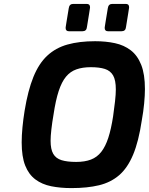

<svg xmlns="http://www.w3.org/2000/svg" viewBox="-20 -957 762 983"><path d="M346 6Q289 6 242 -3.5Q195 -13 161 -38.5Q127 -64 109 -109.5Q91 -155 91 -228Q91 -263 95 -305Q99 -347 106 -390Q123 -494 151 -563Q179 -632 222 -672Q265 -712 325.5 -729Q386 -746 467 -746Q522 -746 568.5 -736Q615 -726 649.5 -699.5Q684 -673 703 -625Q722 -577 722 -501Q722 -469 718 -427Q714 -385 706 -341Q690 -233 661.5 -165Q633 -97 590 -60Q547 -23 487 -8.5Q427 6 346 6ZM370 -128Q414 -128 445.5 -140Q477 -152 498.5 -179.5Q520 -207 534.5 -251.5Q549 -296 559 -361Q565 -402 569 -438.5Q573 -475 573 -499Q573 -547 559 -571Q545 -595 517 -604Q489 -613 445 -613Q403 -613 371.5 -602Q340 -591 318 -564.5Q296 -538 280.5 -491Q265 -444 254 -370Q247 -330 243 -294.5Q239 -259 239 -236Q239 -193 252.5 -169.5Q266 -146 295 -137Q324 -128 370 -128ZM533 -797Q516 -797 516 -814Q516 -815 516.5 -819.5Q517 -824 520.5 -845Q524 -866 532 -915Q535 -937 555 -937H624Q641 -937 641 -920Q641 -920 640.5 -915Q640 -910 636.5 -889Q633 -868 625 -818Q623 -797 602 -797ZM333 -797Q316 -797 316 -814Q316 -815 316.5 -819.5Q317 -824 320.5 -845Q324 -866 332 -915Q335 -937 355 -937H424Q441 -937 441 -920Q441 -920 440.5 -915Q440 -910 436.5 -889Q433 -868 425 -818Q423 -797 402 -797Z"/></svg>

Font: Exo Thin
Style: Bold Italic
Weight: 700
Italic angle: -9°
Version: Version 2.000